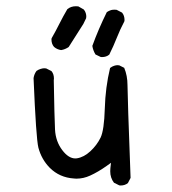

<svg xmlns="http://www.w3.org/2000/svg" viewBox="-20 -566 540 603"><path d="M358.4 16.6Q372.6 16.6 381.8 8.8L390.1 -7.3Q380.4 -266.6 380.4 -298.8Q380.4 -328.1 370.1 -353L354.5 -360.8Q352.5 -361.3 348.6 -361.3Q344.7 -361.3 338.4 -359.4Q332 -357.4 325.7 -352.5Q311 -291.5 309.1 -224.4Q307.1 -157.2 295.9 -133.8Q284.2 -109.9 263.9 -91.1Q243.7 -72.3 221.7 -68.8Q219.2 -68.4 216.8 -68.4Q195.3 -68.4 175.8 -94.2Q154.8 -121.6 152.8 -159.2Q150.9 -196.8 148.9 -313.5V-314Q149.4 -316.9 149.4 -319.3Q149.4 -333.5 141.6 -342.8L125 -351.1Q123 -351.6 118.7 -351.6Q114.3 -351.6 107.7 -349.6Q101.1 -347.7 94.7 -343.3Q87.4 -333.5 85.4 -320.8Q93.3 -130.9 100.6 -102.1Q110.4 -65.4 136.2 -39.1Q167 -8.3 212.4 -5.4Q216.3 -4.9 219.7 -4.9Q242.2 -4.9 263.2 -14.6Q288.1 -25.9 314.9 -44.9L328.6 -54.7L326.7 -38.1Q326.2 -33.2 326.2 -28.3Q326.2 -7.3 337.9 7.8L354.5 16.1Q356.4 16.6 358.4 16.6ZM299.8 -386.7Q314 -386.7 323.2 -394.5Q336.4 -420.9 346.9 -447.5Q357.4 -474.1 370.6 -499Q371.1 -501 371.1 -502.9Q371.1 -517.1 363.3 -526.4L346.2 -535.2Q342.3 -535.6 339.4 -535.6Q336.4 -535.6 332.8 -535.2Q329.1 -534.7 324.5 -532.7Q319.8 -530.8 315.4 -527.8Q289.1 -474.6 270 -421.9Q272 -408.2 279.8 -395L295.9 -387.2Q297.9 -386.7 299.8 -386.7ZM250.5 -508.8Q251 -510.7 251 -514.9Q251 -519 249.3 -524.9Q247.6 -530.8 243.2 -536.1L226.1 -545.9Q222.2 -546.4 218.3 -546.4Q202.6 -546.4 191.4 -537.1Q178.2 -514.6 166.7 -491.7Q155.3 -468.8 142.1 -445.8Q141.6 -444.3 141.6 -442.4Q141.6 -427.7 149.9 -418.5Q159.2 -410.6 171.9 -408.7Q184.6 -410.6 195.8 -418.5Q216.8 -450.7 241.7 -490.7Z"/></svg>

Font: Bakudai
Style: ExtraLight
Weight: 200
Version: Version 1.48